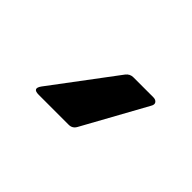

<svg xmlns="http://www.w3.org/2000/svg" viewBox="-40 -969 443 443"><g transform="rotate(45 181.5 -747.5)"><path d="M277 -839Q285 -839 288.5 -834Q292 -829 287 -821L202 -667Q196 -656 184 -656H86Q64 -656 77 -674L194 -830Q201 -839 212 -839Z"/></g></svg>

Font: OpenDyslexic 3
Style: Regular
Weight: 400
Designer: Abelardo Gonzalez
Version: Version 1.000;PS 001.001;hotconv 1.0.56